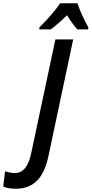

<svg xmlns="http://www.w3.org/2000/svg" viewBox="-169 -955 561 1175"><path d="M71 -775H142C172 -798 206 -827 241 -862C261 -829 285 -797 304 -775H370L372 -787C350 -825 318 -892 305 -935H199C168 -888 113 -827 72 -787ZM-73 200C31 200 98 142 128 -2L279 -714H170L22 -18C6 59 -25 104 -78 104C-100 104 -119 99 -138 93L-149 187C-130 195 -106 200 -73 200Z"/></svg>

Font: Noto Sans Display SemiCondensed Medium
Style: Italic
Weight: 500
Width: 4
Italic angle: -12°
Designer: Monotype Design Team
Foundry: Monotype Imaging Inc.
Version: Version 1.900